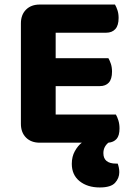

<svg xmlns="http://www.w3.org/2000/svg" viewBox="-20 -626 587 845"><path d="M155 2Q117 2 94.5 -20.5Q72 -43 72 -81V-523Q72 -561 94.5 -583.5Q117 -606 155 -606H486Q492 -596 497 -581Q502 -566 502 -547Q502 -514 487.5 -498Q473 -482 447 -482H225V-370H457Q463 -360 468 -345Q473 -330 473 -311Q473 -278 459 -262.5Q445 -247 419 -247H225V-122H490Q496 -112 501 -96Q506 -80 506 -61Q506 -29 493 -14.5Q480 0 457 2Q447 10 441 21.5Q435 33 435 48Q435 94 491 94H498Q501 102 503 111.5Q505 121 505 132Q505 158 486.5 178.5Q468 199 419 199Q365 199 330.5 171.5Q296 144 296 95Q296 63 309.5 39Q323 15 340 2H155Z"/></svg>

Font: Baloo Bhai 2
Style: Bold
Weight: 700
Designer: Supriya Tembe, Noopur Datye and Ek Type
Foundry: Ek Type
Version: Version 1.640;PS 1.000;hotconv 16.6.51;makeotf.lib2.5.65220;